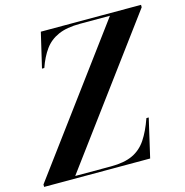

<svg xmlns="http://www.w3.org/2000/svg" viewBox="-162 -852 919 955"><g transform="rotate(-15 298.0 -375.0)"><path d="M-51.5 0V-12.5L485 -737.5H330.5Q262.5 -737.5 218.8 -718.2Q175 -699 148 -661.8Q121 -624.5 102.5 -571H90.5L132.5 -750H648.5V-737.5L112 -12.5H296.5Q365 -12.5 408 -32.8Q451 -53 478.8 -94.5Q506.5 -136 528.5 -199H540.5L494.5 0Z"/></g></svg>

Font: Bodoni Moda 18pt SemiBold
Style: Italic
Weight: 600
Italic angle: -13°
Designer: Owen Earl
Foundry: indestructible type
Version: Version 2.005